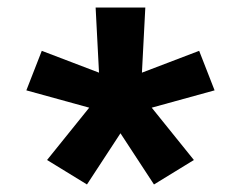

<svg xmlns="http://www.w3.org/2000/svg" viewBox="-20 -763 640 510"><path d="M211 -273 105 -338 217 -477 50 -523 91 -628 243 -570 234 -743H366L357 -570L509 -628L550 -523L383 -477L495 -338L389 -273L300 -409Z"/></svg>

Font: Iosevka Aile Extrabold
Style: Regular
Weight: 800
Designer: Belleve Invis
Foundry: Belleve Invis
Version: Version 27.3.5; ttfautohint (v1.8.4)